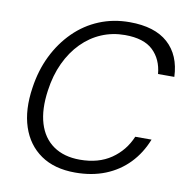

<svg xmlns="http://www.w3.org/2000/svg" viewBox="-81 -791 869 882"><g transform="rotate(10 354.0 -350.0)"><path d="M326 12Q229 12 165.5 -32Q102 -76 76 -154.5Q50 -233 66 -338Q78 -421 111.5 -489Q145 -557 196 -607.5Q247 -658 312.5 -685Q378 -712 454 -712Q571 -712 633 -656.5Q695 -601 699 -500H623Q617 -568 574 -609Q531 -650 443 -650Q385 -650 334 -628.5Q283 -607 242.5 -566Q202 -525 175 -467.5Q148 -410 138 -338Q125 -248 144.5 -183.5Q164 -119 213.5 -84.5Q263 -50 337 -50Q424 -50 483 -90.5Q542 -131 570 -198H646Q620 -132 574.5 -85Q529 -38 466.5 -13Q404 12 326 12Z"/></g></svg>

Font: DM Sans 10pt Light
Style: Italic
Weight: 300
Italic angle: -10°
Version: Version 4.004;gftools[0.9.30]